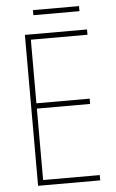

<svg xmlns="http://www.w3.org/2000/svg" viewBox="-57 -866 546 905"><g transform="rotate(-5 216.0 -413.5)"><path d="M352 -827H134V-803H352ZM380 0V-25H112V-363H364V-388H112V-689H380V-714H86V0Z"/></g></svg>

Font: Noto Sans Arabic UI Cn Th
Style: Regular
Weight: 100
Width: 3
Designer: Monotype Design Team, Nadine Chahine and Nizar Qandah
Foundry: Monotype Imaging Inc.
Version: Version 2.010